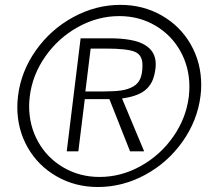

<svg xmlns="http://www.w3.org/2000/svg" viewBox="-20 -746 894 785"><path d="M380.4 18.6Q287.6 18.6 211.9 -24.7Q136.2 -67.9 93.5 -142.6Q50.8 -217.3 50.8 -308.1Q50.8 -330.1 53.7 -353.5Q65.9 -454.1 126.7 -540Q187.5 -626 279.5 -676Q371.6 -726.1 472.2 -726.1Q565.4 -726.1 641.4 -682.6Q717.3 -639.2 760 -564.2Q802.7 -489.3 802.7 -398.4Q802.7 -376 799.8 -353.5Q787.1 -252.9 726.3 -167Q665.5 -81.1 573.5 -31.2Q481.4 18.6 380.4 18.6ZM387.2 -22.5Q475.1 -22.5 555.4 -67.1Q635.7 -111.8 688.5 -187.5Q741.2 -263.2 752 -351.1Q754.4 -374 754.4 -391.1Q754.4 -470.7 717.5 -536.9Q680.7 -603 614.7 -641.6Q548.8 -680.2 467.8 -680.2Q379.4 -680.2 298.8 -635.5Q218.3 -590.8 165.3 -515.1Q112.3 -439.5 101.6 -351.1Q99.1 -329.1 99.1 -312Q99.1 -232.4 136 -166.3Q172.9 -100.1 239.3 -61.3Q305.7 -22.5 387.2 -22.5ZM403.3 -372.1Q447.8 -372.1 475.8 -376.2Q503.9 -380.4 524.4 -392.1Q544.9 -403.8 553.7 -424.8Q562.5 -445.8 562.5 -479.5Q562.5 -521.5 531 -534.4Q499.5 -547.4 411.6 -547.4H350.6L329.1 -372.1ZM252.9 -127.4 309.6 -589.4H427.2Q526.4 -589.4 571.5 -562.7Q616.7 -536.1 616.7 -484.4Q616.7 -472.7 615.7 -466.3Q612.3 -439 604.7 -419.9Q597.2 -400.9 582 -385Q566.9 -369.1 541.5 -358.9Q516.1 -348.6 479 -343.3L569.3 -127.4H511.7L427.2 -340.8H326.7L300.3 -127.4Z"/></svg>

Font: Muli
Style: ExtraLightItalic
Weight: 200
Italic angle: -7°
Designer: Vernon Adams
Foundry: newtypography
Version: Version 2.0; ttfautohint (v1.00rc1.2-2d82) -l 8 -r 50 -G 200